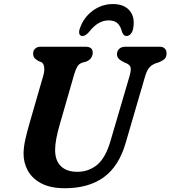

<svg xmlns="http://www.w3.org/2000/svg" viewBox="-20 -936 862 970"><path d="M538 -223 634 -550Q641.5 -575 640.5 -590.8Q639.5 -606.5 619.5 -616L605.5 -622Q586 -632 578.5 -640.8Q571 -649.5 571 -663.5Q571.5 -679 582.5 -689.5Q593.5 -700 615 -700H785.5Q803.5 -700 812.5 -690.8Q821.5 -681.5 821.5 -667.5Q821.5 -649 812.5 -639.5Q803.5 -630 783.5 -621.5L764.5 -615.5Q741.5 -605.5 730.8 -590.2Q720 -575 711.5 -545L615 -214.5Q581 -96 504.2 -40.5Q427.5 15 307.5 15Q236 15 189.8 -9Q143.5 -33 121 -73.2Q98.5 -113.5 99 -161.5Q99.5 -195.5 109 -236.2Q118.5 -277 128.5 -311L199.5 -557Q205.5 -578.5 203 -597.5Q200.5 -616.5 188.5 -622L173.5 -628Q158.5 -637 152.8 -645Q147 -653 147.5 -667Q147.5 -680.5 157.5 -690.2Q167.5 -700 185.5 -700H411.5Q449 -700 448.5 -669.5Q448.5 -656 440.2 -643.5Q432 -631 414.5 -624.5L395.5 -619.5Q379 -613.5 370.8 -599.8Q362.5 -586 355 -561L283 -311Q258.5 -227.5 258.5 -180.5Q258 -125 287.5 -96.5Q317 -68 370 -68Q428 -68 470.5 -103Q513 -138 538 -223ZM528.5 -833Q474.5 -833 430 -774.5Q411 -754 397.5 -754Q385 -754 381.2 -764.2Q377.5 -774.5 383 -791Q402 -847.5 448 -881.5Q494 -915.5 550.5 -915.5Q607.5 -915.5 635.5 -881.5Q663.5 -847.5 652.5 -791Q649.5 -774.5 640 -764.2Q630.5 -754 618.5 -754Q604.5 -754 596.5 -774.5Q589.5 -804 573.5 -818.5Q557.5 -833 528.5 -833Z"/></svg>

Font: Fraunces 9pt S100 SemiBold
Style: Italic
Weight: 600
Italic angle: -16°
Version: Version 1.000; ttfautohint (v1.8.3)